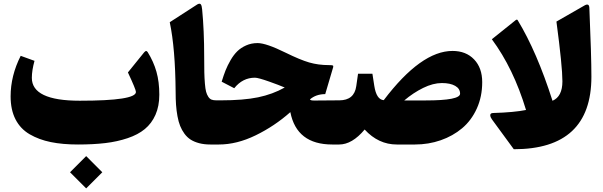

<svg xmlns="http://www.w3.org/2000/svg" viewBox="-20 -791 3303 1051"><path d="M451.7 63.5 540 151.9 451.7 240.2 363.3 151.9ZM407.2 0Q322.8 0 258.1 -13.2Q193.4 -26.4 142.6 -55.9Q91.8 -85.4 64.9 -137.7Q38.1 -189.9 38.1 -263.2Q38.1 -376.5 93.3 -485.4L168.9 -458Q154.3 -405.3 154.3 -364.7Q154.3 -239.7 416.5 -239.7Q724.1 -239.7 724.1 -287.6Q724.1 -300.8 680.2 -394.5L769 -504.4Q775.4 -511.2 779.1 -512Q782.7 -512.7 788.1 -506.3Q820.8 -453.6 836.4 -398.2Q852.1 -342.8 852.1 -272.9Q852.1 -210 831.1 -162.6Q810.1 -115.2 772.7 -84.5Q735.4 -53.7 678.7 -34.7Q622.1 -15.6 556.4 -7.8Q490.7 0 407.2 0Z M1097.7 -479.5Q1097.7 -427.7 1098.4 -395.5Q1099.1 -363.3 1101.6 -333.7Q1104 -304.2 1108.2 -288.8Q1112.3 -273.4 1120.1 -261.5Q1127.9 -249.5 1138.2 -245.6Q1148.4 -241.7 1164.1 -241.7H1168Q1180.2 -241.7 1180.2 -147.9V-83.5Q1180.2 0 1168 0H1131.8Q1097.7 0 1070.6 -7.1Q1043.5 -14.2 1023.9 -26.6Q1004.4 -39.1 989.7 -59.1Q975.1 -79.1 966.1 -101.8Q957 -124.5 951.4 -155.3Q945.8 -186 943.6 -217.3Q941.4 -248.5 941.4 -288.1Q939.5 -526.4 909.2 -669.4L1060.5 -767.1Q1073.2 -773.9 1078.9 -767.6Q1084.5 -761.2 1086.4 -740.2Q1097.7 -624 1097.7 -479.5Z M1262.2 -308.1 1193.4 -343.8Q1204.1 -378.9 1214.6 -405.5Q1225.1 -432.1 1242.2 -461.7Q1259.3 -491.2 1279.1 -510.5Q1298.8 -529.8 1327.4 -542.5Q1356 -555.2 1390.1 -555.2Q1437 -555.2 1543.9 -502.4Q1622.1 -463.9 1672.1 -449.2Q1722.2 -434.6 1780.8 -434.6Q1797.9 -434.6 1801.8 -432.6Q1805.7 -430.7 1803.7 -422.9L1760.3 -275.9Q1709.5 -275.4 1676.8 -247.1Q1678.2 -240.7 1700.2 -240.7L1825.2 -241.7Q1837.4 -241.7 1837.4 -147.9V-83.5Q1837.4 0 1825.2 0H1798.8Q1604 0 1569.3 -177.2Q1482.9 -100.6 1379.6 -50.3Q1276.4 0 1178.2 0H1163.1Q1136.2 0 1136.2 -83.5V-147.9Q1136.2 -241.7 1163.1 -241.7H1188Q1312.5 -241.7 1392.6 -258.3Q1472.7 -274.9 1538.6 -312Q1506.3 -325.7 1454.1 -344.2Q1393.1 -365.7 1375.5 -365.7Q1308.1 -365.7 1262.2 -308.1Z M2457 -512.2Q2530.8 -512.2 2575.2 -465.8Q2619.6 -419.4 2619.6 -341.3Q2619.6 -262.2 2590.1 -197Q2560.5 -131.8 2509.8 -89.1Q2459 -46.4 2392.3 -23.2Q2325.7 0 2251 0H2152.3Q2051.3 0 1976.1 -82Q1907.7 0 1836.4 0H1820.3Q1793.5 0 1793.5 -83.5V-147.9Q1793.5 -241.7 1820.3 -241.7H1836.9Q1919.4 -241.7 1930.2 -319.8L1939.9 -387.2H2018.6L2028.8 -321.3Q2040.5 -245.6 2080.6 -242.7Q2284.7 -512.2 2457 -512.2ZM2192.9 -241.2H2310.1Q2498.5 -241.2 2498.5 -278.3Q2498.5 -305.7 2471.7 -321Q2444.8 -336.4 2398.9 -336.4Q2350.6 -336.4 2296.1 -309.6Q2241.7 -282.7 2192.9 -241.2Z M2859.4 -189Q2791 -416 2672.4 -576.2L2802.7 -680.7Q2810.5 -686.5 2814 -680.2Q2918.9 -507.3 3004.4 -239.3Q3058.6 -262.7 3058.6 -345.7Q3058.6 -427.2 3025.9 -672.9L3181.6 -762.2Q3204.6 -774.4 3206.1 -748.5Q3217.3 -486.3 3217.3 -371.1Q3217.3 25.9 2792.5 25.9L2673.8 -136.2Q2669.4 -142.1 2666.7 -147.9Q2664.1 -153.8 2663.6 -159.4Q2663.1 -165 2667 -168.7Q2670.9 -172.4 2679.2 -172.4Q2794.9 -175.8 2859.4 -189Z"/></svg>

Font: Sahel Black FD
Style: Black-FD
Weight: 900
Foundry: Saber Rastikerdar (saber.rastikerdar@gmail.com)
Version: Version 3.3.1